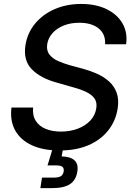

<svg xmlns="http://www.w3.org/2000/svg" viewBox="-20 -758 682 982"><path d="M284.7 11.7Q202.1 11.7 144 -14.6Q85.9 -41 58.1 -90.3Q30.3 -139.6 38.6 -208H149.4Q145.5 -167 163.1 -139.6Q180.7 -112.3 214.1 -98.6Q247.6 -85 291.5 -85Q338.4 -85 377.2 -99.6Q416 -114.3 441.2 -140.6Q466.3 -167 472.2 -202.6Q477.5 -233.9 463.6 -253.9Q449.7 -273.9 421.1 -287.6Q392.6 -301.3 352.5 -312L272 -335Q187 -357.9 142.3 -404.1Q97.7 -450.2 110.4 -528.3Q120.6 -590.8 160.2 -638.2Q199.7 -685.5 260.5 -711.7Q321.3 -737.8 395 -737.8Q470.2 -737.8 524.7 -711.4Q579.1 -685.1 606.2 -638.7Q633.3 -592.3 625 -531.7H517.6Q520.5 -583.5 484.6 -612.5Q448.7 -641.6 385.7 -641.6Q341.3 -641.6 306.4 -627.7Q271.5 -613.8 249.3 -589.4Q227.1 -564.9 221.7 -533.7Q216.3 -501 232.4 -479.7Q248.5 -458.5 276.9 -446Q305.2 -433.6 335.9 -424.8L404.8 -406.2Q440.9 -396.5 475.6 -381.1Q510.3 -365.7 537.1 -342Q564 -318.4 576.7 -283.4Q589.4 -248.5 581.5 -200.7Q571.3 -138.7 533.2 -90.6Q495.1 -42.5 432.4 -15.4Q369.6 11.7 284.7 11.7ZM186.5 204.1 194.8 150.4H253.9Q279.3 150.4 291 143.3Q302.7 136.2 305.7 119.1Q308.1 102.5 299.3 95.2Q290.5 87.9 264.2 87.9H223.1L256.8 -22.9H306.6L302.7 0L295.4 42Q340.8 43 361.3 62.3Q381.8 81.5 375.5 119.6Q368.7 163.6 337.9 183.8Q307.1 204.1 247.6 204.1Z"/></svg>

Font: Inter 17pt Medium
Style: Italic
Weight: 500
Italic angle: -9.3988°
Version: Version 4.001;git-66647c0bb